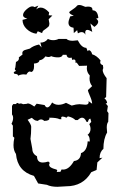

<svg xmlns="http://www.w3.org/2000/svg" viewBox="-20 -736 484 757"><path d="M203.6 -58.1 218.3 -58.6 222.7 -67.9 229 -67.4Q252.4 -67.4 271.5 -101.1Q297.9 -104 299.3 -132.3Q323.2 -140.1 325.7 -178.7L334 -178.2Q334 -199.7 325.2 -204.1Q336.9 -213.4 336.9 -227.5Q336.9 -237.3 332 -246.6L339.8 -255.4L336.4 -268.1Q329.1 -268.1 326.7 -255.4H321.3Q314 -272 303.7 -272Q295.9 -272 286.6 -262.7H277.3Q266.6 -273.4 247.6 -277.3L242.2 -272Q232.4 -276.4 227.1 -276.4Q221.2 -276.4 221.2 -271L222.2 -266.1H214.8Q203.6 -272 174.3 -272L174.8 -268.6Q174.8 -259.8 154.3 -259.3Q148.4 -265.1 142.1 -265.1Q135.7 -265.1 128.4 -259.3L123.5 -260.3Q117.2 -260.3 105.5 -271.5L88.9 -263.7Q103 -244.6 103 -236.3Q103 -207.5 100.1 -188.5L107.4 -148.9Q107.4 -129.9 126 -119.6Q126 -95.2 148.9 -95.2Q157.7 -95.2 170.4 -99.1L176.3 -93.8L173.8 -87.9Q173.8 -80.6 178.7 -77.1Q183.6 -73.7 189.7 -71.5Q195.8 -69.3 200.7 -68.1Q205.6 -66.9 205.6 -64ZM206.5 0.5Q180.7 0.5 165 -7.3L130.4 -12.7L113.8 -42.5Q48.8 -61 43 -128.9Q33.2 -142.6 33.2 -164.1Q33.2 -177.2 36.6 -192.9L30.8 -198.2V-240.7L25.4 -248Q31.7 -260.3 31.7 -271Q31.7 -279.3 27.3 -284.7V-318.4L32.2 -325.7H43.5Q44.9 -330.1 47.9 -330.1Q50.8 -330.1 55.2 -326.7Q58.6 -328.1 61.5 -328.1Q66.4 -328.1 70.8 -325.2L85.9 -326.7Q87.4 -328.1 90.3 -328.1Q98.1 -328.1 115.2 -315.9L124.5 -327.1L155.8 -321.8Q160.6 -312.5 166.5 -312.5Q175.3 -312.5 185.5 -332Q196.3 -322.8 210.4 -322.8Q225.1 -322.8 240.2 -330.6L262.7 -319.8Q281.7 -325.2 293 -325.2L316.9 -323.2Q329.6 -323.2 329.6 -333L329.1 -337.4L343.3 -327.1Q342.8 -339.4 334.7 -357.4Q326.7 -375.5 326.7 -380.9L343.3 -396.5Q333 -408.7 333 -426.8L334 -438.5Q322.3 -450.7 322.3 -466.8L323.2 -477.1L292 -476.1L282.7 -488.8H277.3L277.8 -493.7Q277.8 -501.5 271 -501.5L264.2 -500L262.7 -508.8L255.4 -507.8Q244.1 -507.8 242.2 -520H227.5Q224.6 -509.8 209 -509.8Q193.4 -509.8 181.6 -514.6Q177.7 -511.2 171.4 -511.2Q166 -511.2 159.2 -513.7Q148.9 -499.5 135.7 -498.5Q133.8 -486.3 113.8 -485.4L114.3 -475.6Q114.3 -454.1 102.5 -452.1Q100.1 -454.1 97.2 -454.1Q90.8 -454.1 84 -441.9Q78.6 -442.9 73.7 -442.9Q62 -442.9 51.3 -437.5Q51.3 -444.8 37.6 -444.8Q34.2 -447.3 34.2 -449.7Q34.2 -451.7 37.1 -453.4Q40 -455.1 43.5 -456.5Q38.6 -459.5 38.6 -463.9Q38.6 -466.3 40.5 -469.7L43 -491.7Q54.7 -496.6 54.7 -505.9L54.2 -509.8L68.8 -521L67.9 -526.9Q67.9 -537.1 84 -540.5L97.7 -544.4Q111.3 -555.7 133.8 -560.5L144 -548.8L139.2 -567.9Q157.7 -567.9 168.9 -582.5Q178.2 -577.6 189.5 -577.6Q201.7 -577.6 210.9 -582.5H242.2Q249.5 -575.2 267.1 -575.2L286.6 -577.1Q301.8 -547.4 320.3 -547.4L325.7 -534.2L330.6 -538.6Q340.3 -535.6 343.3 -522Q360.8 -517.1 376.5 -497.6L375 -491.2Q375 -482.4 385.7 -479L387.2 -467.8L384.8 -460Q384.8 -447.8 400.4 -427.7L398.4 -353L391.6 -348.6Q402.3 -339.4 402.3 -329.1L396.5 -328.6L405.3 -317.9L402.3 -297.9L407.7 -290L406.7 -255.9Q400.9 -249 400.9 -232.9L402.3 -213.4Q387.7 -189 387.7 -148.9Q372.6 -136.7 372.6 -112.3L383.8 -114.3L363.8 -95.7L360.8 -65.9L339.8 -57.1Q307.6 -1.5 241.2 -1.5ZM123.5 -603Q101.6 -606 85.2 -621.6Q68.8 -637.2 68.8 -657.7L87.9 -662.6Q70.8 -666.5 70.8 -676.3Q70.8 -687 84.5 -699Q98.1 -710.9 106.9 -710.9Q112.3 -710.9 116.7 -708L131.3 -713.9L122.6 -698.7Q131.3 -706.1 140.6 -706.1Q156.2 -706.1 173.8 -687L171.9 -675.8L186.5 -674.8L171.9 -660.2L174.8 -643.1Q174.8 -634.8 170.7 -630.6Q166.5 -626.5 161.4 -623Q156.2 -619.6 151.6 -616Q147 -612.3 146 -605.5L128.9 -612.8ZM316.9 -599.1Q311.5 -609.4 302.2 -609.4Q294.9 -609.4 287.1 -604.5L284.2 -617.2L271 -605.5L270 -626.5Q250 -629.4 250 -646.5Q250 -654.8 256.8 -671.4L271 -673.8Q252.9 -681.6 252.9 -687.5Q252.9 -689 256.8 -691.9Q279.3 -707 282.2 -711.7Q285.2 -716.3 292.5 -716.3Q300.8 -716.3 316.4 -709L327.1 -710Q344.2 -710 344.2 -699.2L345.2 -695.3Q365.2 -695.3 367.7 -665L358.9 -662.6Q367.2 -656.7 367.2 -649.9Q367.2 -640.6 352.1 -629.9L336.4 -643.6L343.8 -610.4Q331.5 -618.2 324.2 -618.2Q315.9 -618.2 315.9 -606.9Z"/></svg>

Font: Truetypewriter PolyglOTT
Style: Regular
Weight: 400
Designer: Sergey Beatoff a.k.a. Sam_T
Version: Version 3.76